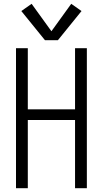

<svg xmlns="http://www.w3.org/2000/svg" viewBox="-20 -988 540 1008"><path d="M64 0V-735H126V-414H374V-735H436V0H374V-358H126V0ZM216 -777 92 -930 146 -968 250 -824 354 -968 408 -930 284 -777Z"/></svg>

Font: Iosevka SS01 Light
Style: Regular
Weight: 300
Monospace: yes
Designer: Belleve Invis
Foundry: Belleve Invis
Version: 2.3.3; ttfautohint (v1.8.3)